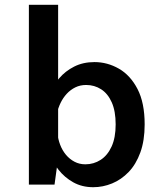

<svg xmlns="http://www.w3.org/2000/svg" viewBox="-20 -770 690 801"><path d="M100.5 0V-750H222.5V-109.5L207.5 0ZM369 11Q322 11 285.5 -9.5Q249 -30 224 -62Q199 -94 186.2 -130.2Q173.5 -166.5 173.5 -198.5L220 -214Q222 -189.5 231 -166Q240 -142.5 255.2 -124.2Q270.5 -106 291 -95.2Q311.5 -84.5 336 -84.5Q371 -84.5 399.8 -103Q428.5 -121.5 445.5 -158.5Q462.5 -195.5 462.5 -251Q462.5 -306.5 446.2 -343Q430 -379.5 402 -397.5Q374 -415.5 339.5 -415.5Q314.5 -415.5 294.2 -405.5Q274 -395.5 258.5 -378.8Q243 -362 232.8 -340.8Q222.5 -319.5 218 -298L175 -313.5Q175 -345 188.2 -379.2Q201.5 -413.5 227 -443.5Q252.5 -473.5 289.5 -492.2Q326.5 -511 374 -511Q428 -511 476 -483.5Q524 -456 553.8 -398.5Q583.5 -341 583.5 -251Q583.5 -183.5 565.5 -134Q547.5 -84.5 516.8 -52.5Q486 -20.5 447.8 -4.8Q409.5 11 369 11Z"/></svg>

Font: Trispace Thin Medium
Style: Regular
Weight: 500
Version: Version 1.210